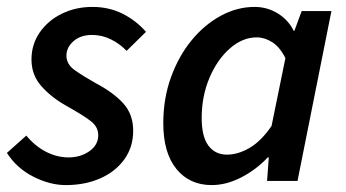

<svg xmlns="http://www.w3.org/2000/svg" viewBox="-24 -523 1001 555"><path d="M166 12Q120 12 72 -12.5Q24 -37 -4 -81L52 -131Q78 -100 109.5 -84Q141 -68 174 -68Q209 -68 234.5 -86Q260 -104 260 -132Q260 -156 239 -172.5Q218 -189 168 -217Q125 -241 96 -273.5Q67 -306 67 -351Q67 -395 91 -429.5Q115 -464 155 -483.5Q195 -503 243 -503Q291 -503 330 -483.5Q369 -464 398 -431L342 -376Q323 -396 297 -409Q271 -422 242 -422Q209 -422 188.5 -404Q168 -386 168 -362Q168 -337 193 -319.5Q218 -302 252 -283Q305 -255 333 -223.5Q361 -192 361 -145Q361 -98 335.5 -62.5Q310 -27 266 -7.5Q222 12 166 12Z M588 12Q524 12 486 -34.5Q448 -81 448 -167Q448 -238 470 -299Q492 -360 529 -405.5Q566 -451 613.5 -477Q661 -503 712 -503Q748 -503 778.5 -484.5Q809 -466 825 -434H827L848 -491H934L836 0H748L753 -68H750Q716 -32 673 -10Q630 12 588 12ZM632 -76Q664 -76 697.5 -95.5Q731 -115 761 -159L801 -355Q785 -387 763 -401Q741 -415 718 -415Q677 -415 640.5 -383Q604 -351 581.5 -298Q559 -245 559 -182Q559 -128 578.5 -102Q598 -76 632 -76Z"/></svg>

Font: Source Sans 3 Semibold
Style: Italic
Weight: 600
Italic angle: -11°
Designer: Paul D. Hunt
Foundry: Adobe
Version: Version 3.052;hotconv 1.1.0;makeotfexe 2.6.0